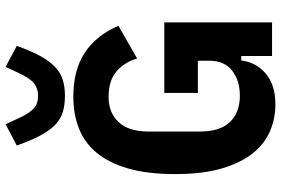

<svg xmlns="http://www.w3.org/2000/svg" viewBox="-179 -813 1004 686"><g transform="rotate(-90 323.0 -470.0)"><path d="M466 -110H450Q443 -56 402.5 -22Q362 12 293 12Q243 12 198 -7Q153 -26 119 -68Q85 -110 64.5 -178.5Q44 -247 44 -346Q44 -445 64 -514Q84 -583 120 -626.5Q156 -670 207 -690Q258 -710 321 -710Q415 -710 477 -669.5Q539 -629 574 -549L457 -482Q443 -529 410 -556.5Q377 -584 320 -584Q263 -584 229.5 -548Q196 -512 196 -440V-258Q196 -186 230 -150.5Q264 -115 324 -115Q378 -115 413.5 -142.5Q449 -170 449 -224V-265H334V-385H586V0H466ZM324 -740Q291 -740 266 -747.5Q241 -755 220.5 -774.5Q200 -794 182 -827.5Q164 -861 146 -912L222 -952L242 -909Q252 -886 261.5 -872Q271 -858 280.5 -850Q290 -842 300.5 -839Q311 -836 324 -836Q350 -836 368.5 -850.5Q387 -865 407 -909L427 -952L502 -912Q484 -861 465.5 -827.5Q447 -794 426 -774.5Q405 -755 380 -747.5Q355 -740 324 -740Z"/></g></svg>

Font: IBM Plex Sans Cond
Style: Bold
Weight: 700
Width: 3
Designer: Mike Abbink, Paul van der Laan, Pieter van Rosmalen
Foundry: Bold Monday
Version: Version 1.3